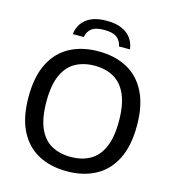

<svg xmlns="http://www.w3.org/2000/svg" viewBox="-134 -1054 1062 1174"><g transform="rotate(15 397.0 -467.0)"><path d="M397 9.5Q293.5 9.5 216.5 -31.5Q139.5 -72.5 96.8 -156.5Q54 -240.5 54 -370Q54 -499.5 96.8 -583.5Q139.5 -667.5 216.8 -708.5Q294 -749.5 397 -749.5Q500.5 -749.5 577.5 -708.5Q654.5 -667.5 697.2 -583.2Q740 -499 740 -370Q740 -241 697 -156.8Q654 -72.5 576.8 -31.5Q499.5 9.5 397 9.5ZM397 -81.5Q467 -81.5 518.5 -110.2Q570 -139 598.2 -202Q626.5 -265 626.5 -367Q626.5 -472 598 -536.2Q569.5 -600.5 518 -629.5Q466.5 -658.5 397 -658.5Q327.5 -658.5 275.8 -630Q224 -601.5 195.5 -538.5Q167 -475.5 167 -373Q167 -267.5 195.2 -203.2Q223.5 -139 275.2 -110.2Q327 -81.5 397 -81.5ZM216 -810.5Q220.5 -849.5 241.2 -879.2Q262 -909 300.2 -926Q338.5 -943 396.5 -943Q454.5 -943 493 -925.8Q531.5 -908.5 552.5 -878.8Q573.5 -849 578 -810.5H508.5Q502 -845.5 476.8 -865.2Q451.5 -885 396.5 -885Q341.5 -885 316.5 -865.2Q291.5 -845.5 285.5 -810.5Z"/></g></svg>

Font: Encode Sans SemiExpanded Medium
Style: Regular
Weight: 500
Width: 6
Designer: Multiple Designers
Foundry: Impallari Type
Version: Version 3.002